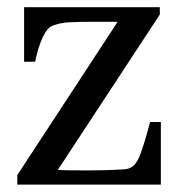

<svg xmlns="http://www.w3.org/2000/svg" viewBox="-20 -501 484 521"><path d="M416.5 0H26.9V-25.9L299.3 -441.9H231.9Q189.5 -441.9 165.5 -440.4Q141.6 -439 121.6 -430.7Q107.9 -425.3 95.9 -399.9Q84 -374.5 75.2 -333.5H45.4V-481.4H413.6V-461.4L136.7 -39.6Q154.3 -39.1 175.3 -38.8Q196.3 -38.6 220.7 -38.6Q240.2 -38.6 261.5 -39.1Q282.7 -39.6 315.9 -41.5Q335.4 -42.5 345.5 -54.7Q355.5 -66.9 360.8 -82.5Q366.2 -96.7 373.8 -121.6Q381.3 -146.5 387.2 -169.9H416.5Z"/></svg>

Font: UniBurma_GGSerif
Style: Book
Weight: 400
Designer: Victor San Kho Lin (for Burmese only and related typography optimization with it)
Foundry: http://www.unimm.org
Version: 2.0